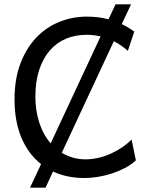

<svg xmlns="http://www.w3.org/2000/svg" viewBox="-20 -801 702 877"><path d="M141.6 -358.9Q141.6 -296.9 159.2 -241.7Q176.8 -186.5 211.4 -146L439.5 -634.8Q406.2 -642.1 376 -642.1Q324.7 -642.1 281.7 -624.3Q238.8 -606.4 207.8 -570.8Q176.8 -535.2 159.2 -482.2Q141.6 -429.2 141.6 -358.9ZM578.6 -781.2 536.1 -690.9Q550.8 -684.1 564.9 -675.5Q579.1 -667 593.3 -656.7L564 -568.8Q532.7 -596.2 500 -612.8L262.2 -103Q285.6 -88.9 312.7 -81.1Q339.8 -73.2 371.1 -73.2Q398.9 -73.2 427.5 -79.6Q456.1 -85.9 483.4 -97.9Q510.7 -109.9 535.6 -126.5Q560.5 -143.1 581.1 -163.6L600.6 -68.4Q579.1 -48.3 550.3 -33.4Q521.5 -18.6 490 -8.3Q458.5 2 426.3 7.1Q394 12.2 366.2 12.2Q286.1 12.2 222.2 -17.6L188 56.2H117.2L167.5 -51.3Q108.9 -97.7 77.6 -172.6Q46.4 -247.6 46.4 -346.7Q46.4 -440.9 73.7 -512Q101.1 -583 146.7 -630.4Q192.4 -677.7 252 -701.4Q311.5 -725.1 376 -725.1Q400.4 -725.1 425.3 -722.4Q450.2 -719.7 475.6 -712.9L507.8 -781.2Z"/></svg>

Font: Andika
Style: Regular
Weight: 400
Designer: Victor Gaultney, Annie Olsen, Julie Remington, Don Collingsworth, Eric Hays
Foundry: SIL International
Version: Version 1.001